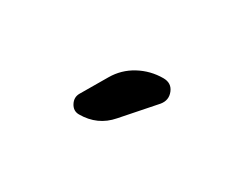

<svg xmlns="http://www.w3.org/2000/svg" viewBox="-38 -906 575 456"><g transform="rotate(30 250.0 -677.5)"><path d="M184.6 -589.8Q168.9 -589.8 161.1 -604.5Q153.3 -619.1 161.1 -632.8L201.2 -701.2Q218.8 -731.4 249.5 -748Q280.3 -764.6 315.4 -764.6Q337.9 -764.6 345.7 -745.1Q353.5 -725.6 339.8 -709L267.6 -627Q235.4 -589.8 184.6 -589.8Z"/></g></svg>

Font: Rounded-X Mgen+ 1mn medium
Style: Regular
Weight: 500
Designer: [Source Han Sans]
Ryoko NISHIZUKA  (kana & ideographs); Paul D. Hunt (Latin, Greek & Cyrillic); Wenlong ZHANG  (bopomofo
Version: Version 1.059.20150602